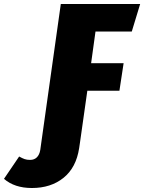

<svg xmlns="http://www.w3.org/2000/svg" viewBox="-208 -716 723 963"><path d="M271 -558 249 -399H412L391 -261H230L193 0L189 27Q174 125 110.5 176Q47 227 -48 227Q-135 227 -188 181L-112 69Q-96 78 -84.5 82Q-73 86 -57 86Q-36 86 -23 73Q-10 60 -6 36L-1 0L97 -696H495L453 -558Z"/></svg>

Font: Fira Sans Condensed Black
Style: Italic
Weight: 900
Width: 3
Italic angle: -8°
Designer: Carrois Corporate & Edenspiekermann AG
Foundry: Carrois Corporate GbR & Edenspiekermann AG
Version: Version 4.203